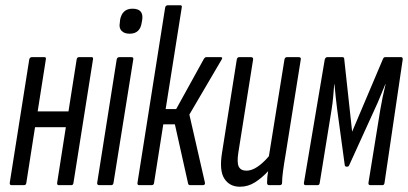

<svg xmlns="http://www.w3.org/2000/svg" viewBox="-20 -703 1550 729"><path d="M24 0Q16 0 17 -9L91 -477Q93 -486 101 -486H149Q156 -486 154 -477L123 -280H240L271 -477Q273 -486 279 -486H328Q335 -486 333 -477L259 -9Q258 0 251 0H203Q196 0 197 -9L230 -220H113L80 -9Q79 0 71 0Z M357 0Q348 0 349 -9L423 -477Q425 -486 433 -486H479Q488 -486 486 -477L411 -9Q410 0 402 0ZM472 -575Q452 -575 441.5 -586Q431 -597 435 -617L436 -628Q444 -670 483 -670Q526 -670 520 -628L518 -617Q512 -575 472 -575Z M818 -486Q823 -486 823.5 -483Q824 -480 821 -476L699 -268L758 -10Q760 0 750 0H702Q695 0 694 -7L644 -231H600L565 -9Q564 0 556 0H508Q501 0 502 -9L607 -674Q609 -683 617 -683H665Q672 -683 670 -674L609 -289H649L755 -481Q759 -486 763 -486Z M891 6Q852 6 832 -24.5Q812 -55 823 -123L879 -477Q881 -486 888 -486H933Q942 -486 941 -477L885 -124Q879 -86 886.5 -70.5Q894 -55 916 -55Q936 -55 958 -70Q980 -85 1001 -110L1060 -477Q1062 -486 1069 -486H1114Q1124 -486 1122 -477L1065 -120Q1058 -79 1054.5 -52.5Q1051 -26 1051 -9Q1051 0 1042 0H1002Q994 0 994 -9Q994 -19 995 -30.5Q996 -42 998 -53Q975 -28 948.5 -11Q922 6 891 6Z M1140 0Q1133 0 1134 -9L1213 -477Q1216 -486 1222 -486H1280Q1287 -486 1287 -479L1317 -203L1434 -479Q1437 -486 1442 -486H1503Q1510 -486 1509 -477L1440 -9Q1439 0 1432 0H1386Q1378 0 1379 -9L1424 -287Q1428 -311 1433 -335Q1438 -359 1444 -383H1443Q1433 -360 1423.5 -336Q1414 -312 1403 -289L1306 -76Q1304 -70 1297 -70Q1290 -70 1289 -76L1260 -289Q1257 -312 1254.5 -336Q1252 -360 1250 -383H1249Q1247 -359 1245 -335Q1243 -311 1239 -287L1194 -9Q1193 0 1186 0Z"/></svg>

Font: Sofia Sans Extra Condensed
Style: Italic
Weight: 400
Italic angle: -9°
Designer: Botio Nikoltchev, Ani Petrova
Foundry: lettersoup
Version: Version 4.101; ttfautohint (v1.8.4.7-5d5b)